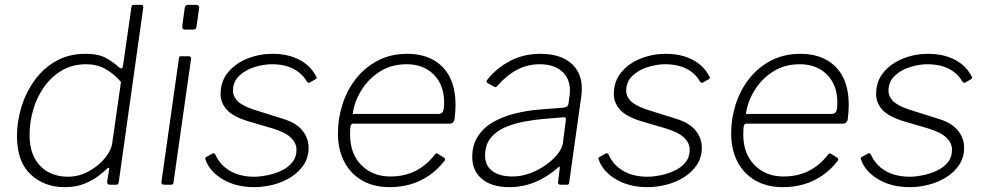

<svg xmlns="http://www.w3.org/2000/svg" viewBox="-20 -762 4068 792"><path d="M433 0Q428 0 424.5 -3.5Q421 -7 422 -13L430 -62Q432 -70 428.5 -70Q425 -70 418 -63Q409 -54 386.5 -36.5Q364 -19 329 -4.5Q294 10 247 10Q162 10 106 -43Q50 -96 50 -201Q50 -260 68 -319.5Q86 -379 121.5 -429Q157 -479 210 -509.5Q263 -540 333 -540Q387 -540 418.5 -522Q450 -504 470 -485Q479 -478 483 -480.5Q487 -483 488 -495L522 -732Q523 -738 524.5 -740Q526 -742 532 -742H563Q572 -742 571 -731L470 -12Q469 -4 466.5 -2Q464 0 457 0ZM479 -424Q449 -459 414 -478Q379 -497 336 -497Q279 -497 235.5 -471.5Q192 -446 162 -403.5Q132 -361 117 -309.5Q102 -258 102 -206Q102 -147 123.5 -108.5Q145 -70 180.5 -51.5Q216 -33 259 -33Q306 -33 346.5 -55.5Q387 -78 413 -110Q439 -142 443 -172Z M696 -12Q695 -4 693 -2Q691 0 683 0H658Q651 0 648 -3Q645 -6 646 -12L718 -521Q719 -527 720.5 -528.5Q722 -530 727 -530H759Q764 -530 766.5 -527Q769 -524 768 -518ZM791 -655Q790 -648 787.5 -644Q785 -640 777 -640H742Q735 -640 733 -644.5Q731 -649 732 -656L742 -729Q744 -742 756 -742H791Q796 -742 799.5 -737.5Q803 -733 801 -727Z M1029 10Q954 10 899.5 -22Q845 -54 828 -103Q824 -111 830 -114L857 -129Q860 -131 863 -129.5Q866 -128 868 -125Q887 -82 928 -57.5Q969 -33 1030 -33Q1053 -33 1082.5 -39Q1112 -45 1139.5 -57.5Q1167 -70 1185 -91.5Q1203 -113 1203 -145Q1203 -172 1179.5 -194.5Q1156 -217 1102 -233L1003 -262Q939 -282 914.5 -310.5Q890 -339 890 -374Q890 -427 921 -464Q952 -501 1001 -520.5Q1050 -540 1104 -540Q1168 -540 1215 -515.5Q1262 -491 1285 -445Q1287 -442 1286 -439.5Q1285 -437 1281 -435L1257 -421Q1254 -420 1251.5 -421Q1249 -422 1246 -425Q1227 -459 1190.5 -478Q1154 -497 1101 -497Q1068 -497 1030.5 -485.5Q993 -474 967 -449.5Q941 -425 941 -387Q941 -366 958 -347Q975 -328 1023 -311L1150 -271Q1202 -255 1227.5 -223.5Q1253 -192 1253 -153Q1253 -113 1233 -82.5Q1213 -52 1179.5 -31Q1146 -10 1106.5 0Q1067 10 1029 10Z M1587 10Q1522 10 1474 -17.5Q1426 -45 1400 -95Q1374 -145 1374 -212Q1374 -274 1393 -332.5Q1412 -391 1448.5 -437.5Q1485 -484 1538.5 -512Q1592 -540 1660 -540Q1722 -540 1767 -515Q1812 -490 1835.5 -443.5Q1859 -397 1859 -329Q1859 -315 1858 -300.5Q1857 -286 1855 -270Q1854 -263 1849 -257.5Q1844 -252 1836 -252H1436Q1430 -252 1427 -244.5Q1424 -237 1424 -207Q1424 -128 1470.5 -81Q1517 -34 1590 -34Q1649 -34 1695 -57.5Q1741 -81 1775 -126Q1779 -130 1781.5 -129.5Q1784 -129 1787 -127L1812 -111Q1818 -107 1814 -99Q1785 -62 1750 -38Q1715 -14 1674.5 -2Q1634 10 1587 10ZM1789 -292Q1800 -292 1806 -300Q1812 -308 1812 -340Q1812 -411 1769.5 -454Q1727 -497 1657 -497Q1594 -497 1546.5 -466.5Q1499 -436 1470 -388.5Q1441 -341 1435 -292Z M2279 -68Q2233 -29 2184 -9.5Q2135 10 2081 10Q2009 10 1968.5 -23.5Q1928 -57 1928 -114Q1928 -165 1952 -201Q1976 -237 2016 -259.5Q2056 -282 2105 -294Q2154 -306 2204 -310L2304 -318Q2323 -320 2325 -334L2329 -364Q2330 -370 2330.5 -376Q2331 -382 2331 -388Q2331 -439 2297.5 -468Q2264 -497 2206 -497Q2156 -497 2112.5 -474Q2069 -451 2030 -406Q2027 -403 2024.5 -402.5Q2022 -402 2019 -404L1990 -420Q1988 -422 1987 -425Q1986 -428 1990 -433Q2027 -480 2083 -510Q2139 -540 2210 -540Q2264 -540 2302 -522.5Q2340 -505 2360 -473Q2380 -441 2380 -396Q2380 -389 2379.5 -381.5Q2379 -374 2378 -366L2328 -10Q2327 -3 2325 -1.5Q2323 0 2317 0H2292Q2287 0 2284 -3Q2281 -6 2282 -11L2289 -69Q2289 -80 2279 -68ZM2314 -265Q2315 -273 2313 -276Q2311 -279 2303 -278L2218 -271Q2184 -268 2143 -260.5Q2102 -253 2065 -237.5Q2028 -222 2004.5 -193.5Q1981 -165 1981 -120Q1981 -79 2011 -56.5Q2041 -34 2094 -34Q2131 -34 2167 -47.5Q2203 -61 2232 -82Q2263 -104 2281 -127.5Q2299 -151 2302 -172Z M2651 10Q2576 10 2521.5 -22Q2467 -54 2450 -103Q2446 -111 2452 -114L2479 -129Q2482 -131 2485 -129.5Q2488 -128 2490 -125Q2509 -82 2550 -57.5Q2591 -33 2652 -33Q2675 -33 2704.5 -39Q2734 -45 2761.5 -57.5Q2789 -70 2807 -91.5Q2825 -113 2825 -145Q2825 -172 2801.5 -194.5Q2778 -217 2724 -233L2625 -262Q2561 -282 2536.5 -310.5Q2512 -339 2512 -374Q2512 -427 2543 -464Q2574 -501 2623 -520.5Q2672 -540 2726 -540Q2790 -540 2837 -515.5Q2884 -491 2907 -445Q2909 -442 2908 -439.5Q2907 -437 2903 -435L2879 -421Q2876 -420 2873.5 -421Q2871 -422 2868 -425Q2849 -459 2812.5 -478Q2776 -497 2723 -497Q2690 -497 2652.5 -485.5Q2615 -474 2589 -449.5Q2563 -425 2563 -387Q2563 -366 2580 -347Q2597 -328 2645 -311L2772 -271Q2824 -255 2849.5 -223.5Q2875 -192 2875 -153Q2875 -113 2855 -82.5Q2835 -52 2801.5 -31Q2768 -10 2728.5 0Q2689 10 2651 10Z M3209 10Q3144 10 3096 -17.5Q3048 -45 3022 -95Q2996 -145 2996 -212Q2996 -274 3015 -332.5Q3034 -391 3070.5 -437.5Q3107 -484 3160.5 -512Q3214 -540 3282 -540Q3344 -540 3389 -515Q3434 -490 3457.5 -443.5Q3481 -397 3481 -329Q3481 -315 3480 -300.5Q3479 -286 3477 -270Q3476 -263 3471 -257.5Q3466 -252 3458 -252H3058Q3052 -252 3049 -244.5Q3046 -237 3046 -207Q3046 -128 3092.5 -81Q3139 -34 3212 -34Q3271 -34 3317 -57.5Q3363 -81 3397 -126Q3401 -130 3403.5 -129.5Q3406 -129 3409 -127L3434 -111Q3440 -107 3436 -99Q3407 -62 3372 -38Q3337 -14 3296.5 -2Q3256 10 3209 10ZM3411 -292Q3422 -292 3428 -300Q3434 -308 3434 -340Q3434 -411 3391.5 -454Q3349 -497 3279 -497Q3216 -497 3168.5 -466.5Q3121 -436 3092 -388.5Q3063 -341 3057 -292Z M3733 10Q3658 10 3603.5 -22Q3549 -54 3532 -103Q3528 -111 3534 -114L3561 -129Q3564 -131 3567 -129.5Q3570 -128 3572 -125Q3591 -82 3632 -57.5Q3673 -33 3734 -33Q3757 -33 3786.5 -39Q3816 -45 3843.5 -57.5Q3871 -70 3889 -91.5Q3907 -113 3907 -145Q3907 -172 3883.5 -194.5Q3860 -217 3806 -233L3707 -262Q3643 -282 3618.5 -310.5Q3594 -339 3594 -374Q3594 -427 3625 -464Q3656 -501 3705 -520.5Q3754 -540 3808 -540Q3872 -540 3919 -515.5Q3966 -491 3989 -445Q3991 -442 3990 -439.5Q3989 -437 3985 -435L3961 -421Q3958 -420 3955.5 -421Q3953 -422 3950 -425Q3931 -459 3894.5 -478Q3858 -497 3805 -497Q3772 -497 3734.5 -485.5Q3697 -474 3671 -449.5Q3645 -425 3645 -387Q3645 -366 3662 -347Q3679 -328 3727 -311L3854 -271Q3906 -255 3931.5 -223.5Q3957 -192 3957 -153Q3957 -113 3937 -82.5Q3917 -52 3883.5 -31Q3850 -10 3810.5 0Q3771 10 3733 10Z"/></svg>

Font: Libre Franklin ExtraLight
Style: Italic
Weight: 250
Italic angle: -8°
Designer: Pablo Impallari, Rodrigo Fuenzalida, Nhung Nguyen
Foundry: Impallari Type
Version: Version 3.000